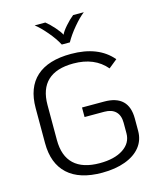

<svg xmlns="http://www.w3.org/2000/svg" viewBox="-135 -1023 934 1128"><g transform="rotate(-15 332.5 -458.5)"><path d="M65 -244V-457Q65 -582 136.5 -646.5Q208 -711 347 -711Q514 -711 597 -612L545 -570Q475 -653 346 -653Q242 -653 189.5 -603.5Q137 -554 137 -457V-244Q137 -146 190 -96.5Q243 -47 346 -47Q436 -47 489 -82Q542 -117 542 -176V-240Q542 -285 518 -308.5Q494 -332 449 -332H329V-390H464Q612 -390 612 -247V-172Q612 -116 579.5 -75Q547 -34 486.5 -11.5Q426 11 345 11Q208 11 136.5 -54.5Q65 -120 65 -244ZM185 -928H250Q274 -909 300 -879.5Q326 -850 335 -831Q343 -850 369 -879.5Q395 -909 419 -928H484Q454 -905 417.5 -861.5Q381 -818 359 -778H310Q289 -818 252 -861.5Q215 -905 185 -928Z"/></g></svg>

Font: KoHo
Style: Regular
Weight: 400
Version: Version 1.000; ttfautohint (v1.6)